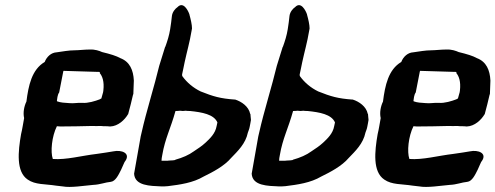

<svg xmlns="http://www.w3.org/2000/svg" viewBox="-20 -743 1951 756"><path d="M84 -343C75 -325 70 -299 75 -278C71 -257 68 -235 63 -215C51 -146 43 -67 89 -36C119 -15 157 -19 201 -12L227 -9C258 -3 311 -12 347 -15C374 -16 394 -25 416 -27C435 -29 447 -55 457 -75C464 -89 470 -107 474 -110C494 -140 459 -154 426 -147C410 -144 388 -141 361 -137C301 -130 241 -113 188 -117C178 -145 184 -206 204 -246C207 -246 212 -245 217 -245C245 -245 315 -246 343 -247C354 -247 363 -246 377 -247C382 -246 391 -246 396 -246C400 -246 406 -246 413 -245H414C445 -246 471 -271 484 -293L485 -294V-295C492 -320 498 -345 504 -371L505 -372C506 -391 506 -408 507 -425V-426C505 -467 491 -500 454 -514C438 -523 415 -530 382 -538C371 -543 354 -549 333 -548C313 -548 290 -545 275 -545C250 -545 226 -540 203 -537C182 -536 164 -520 156 -499C105 -469 92 -406 84 -343ZM204 -346C205 -352 206 -370 213 -379L229 -461L230 -464L363 -460C368 -460 373 -460 373 -459V-455C383 -443 391 -422 387 -387L386 -380C384 -375 383 -367 379 -355C379 -355 375 -354 373 -352C355 -345 326 -336 304 -338C284 -339 270 -335 252 -337C234 -338 218 -339 205 -344C205 -344 204 -345 204 -346Z M508 -59C511 -11 571 -11 616 -9C624 -9 632 -9 641 -10C689 -16 740 -23 782 -48C817 -65 863 -89 890 -121C916 -148 947 -177 956 -221C958 -227 962 -236 963 -243C964 -251 967 -260 968 -270V-272C968 -276 967 -279 967 -282L966 -294L965 -295C959 -324 931 -343 906 -351H904C848 -355 820 -363 770 -383C741 -397 716 -418 698 -443C697 -445 697 -446 697 -450C699 -462 704 -480 707 -498C716 -540 727 -577 734 -620L736 -631C736 -646 731 -667 726 -685V-686C721 -701 702 -739 679 -715C670 -709 659 -696 657 -681C655 -663 653 -646 650 -628C646 -603 639 -581 631 -559L630 -558C623 -535 615 -510 607 -484C589 -408 555 -300 538 -223L534 -206ZM619 -133C630 -198 652 -237 671 -306C676 -306 681 -306 689 -307L700 -306C705 -306 708 -307 711 -307C715 -306 723 -306 728 -306C776 -301 822 -293 836 -261C835 -255 834 -253 833 -247C828 -217 806 -197 789 -181C776 -169 760 -158 743 -147C724 -133 699 -122 670 -114V-113C666 -112 657 -111 649 -111C643 -111 640 -110 640 -110H616C616 -116 617 -124 619 -133Z M971 -59C974 -11 1034 -11 1079 -9C1087 -9 1095 -9 1104 -10C1152 -16 1203 -23 1245 -48C1280 -65 1326 -89 1353 -121C1379 -148 1410 -177 1419 -221C1421 -227 1425 -236 1426 -243C1427 -251 1430 -260 1431 -270V-272C1431 -276 1430 -279 1430 -282L1429 -294L1428 -295C1422 -324 1394 -343 1369 -351H1367C1311 -355 1283 -363 1233 -383C1204 -397 1179 -418 1161 -443C1160 -445 1160 -446 1160 -450C1162 -462 1167 -480 1170 -498C1179 -540 1190 -577 1197 -620L1199 -631C1199 -646 1194 -667 1189 -685V-686C1184 -701 1165 -739 1142 -715C1133 -709 1122 -696 1120 -681C1118 -663 1116 -646 1113 -628C1109 -603 1102 -581 1094 -559L1093 -558C1086 -535 1078 -510 1070 -484C1052 -408 1018 -300 1001 -223L997 -206ZM1082 -133C1093 -198 1115 -237 1134 -306C1139 -306 1144 -306 1152 -307L1163 -306C1168 -306 1171 -307 1174 -307C1178 -306 1186 -306 1191 -306C1239 -301 1285 -293 1299 -261C1298 -255 1297 -253 1296 -247C1291 -217 1269 -197 1252 -181C1239 -169 1223 -158 1206 -147C1187 -133 1162 -122 1133 -114V-113C1129 -112 1120 -111 1112 -111C1106 -111 1103 -110 1103 -110H1079C1079 -116 1080 -124 1082 -133Z M1488 -343C1479 -325 1474 -299 1479 -278C1475 -257 1472 -235 1467 -215C1455 -146 1447 -67 1493 -36C1523 -15 1561 -19 1605 -12L1631 -9C1662 -3 1715 -12 1751 -15C1778 -16 1798 -25 1820 -27C1839 -29 1851 -55 1861 -75C1868 -89 1874 -107 1878 -110C1898 -140 1863 -154 1830 -147C1814 -144 1792 -141 1765 -137C1705 -130 1645 -113 1592 -117C1582 -145 1588 -206 1608 -246C1611 -246 1616 -245 1621 -245C1649 -245 1719 -246 1747 -247C1758 -247 1767 -246 1781 -247C1786 -246 1795 -246 1800 -246C1804 -246 1810 -246 1817 -245H1818C1849 -246 1875 -271 1888 -293L1889 -294V-295C1896 -320 1902 -345 1908 -371L1909 -372C1910 -391 1910 -408 1911 -425V-426C1909 -467 1895 -500 1858 -514C1842 -523 1819 -530 1786 -538C1775 -543 1758 -549 1737 -548C1717 -548 1694 -545 1679 -545C1654 -545 1630 -540 1607 -537C1586 -536 1568 -520 1560 -499C1509 -469 1496 -406 1488 -343ZM1608 -346C1609 -352 1610 -370 1617 -379L1633 -461L1634 -464L1767 -460C1772 -460 1777 -460 1777 -459V-455C1787 -443 1795 -422 1791 -387L1790 -380C1788 -375 1787 -367 1783 -355C1783 -355 1779 -354 1777 -352C1759 -345 1730 -336 1708 -338C1688 -339 1674 -335 1656 -337C1638 -338 1622 -339 1609 -344C1609 -344 1608 -345 1608 -346Z"/></svg>

Font: Vapor
Style: BdObl
Weight: 700
Foundry: Cannot Into Space Fonts
Version: Version 0.179